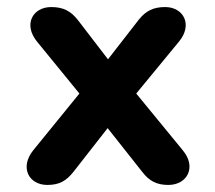

<svg xmlns="http://www.w3.org/2000/svg" viewBox="-20 -518 610 544"><path d="M114 6C149 6 168 -6 188 -31L285 -155L383 -31C403 -5 424 6 457 6C510 6 538 -44 498 -92L366 -253L487 -400C527 -448 500 -498 448 -498C414 -498 393 -487 373 -462L286 -350L200 -462C180 -487 159 -498 125 -498C73 -498 45 -449 85 -400L205 -253L74 -92C35 -43 62 6 114 6Z"/></svg>

Font: SN Pro
Style: Bold
Weight: 700
Designer: Tobias Whetton
Foundry: Supernotes
Version: Version 1.003;Glyphs 3.3 (3324)